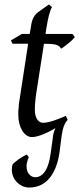

<svg xmlns="http://www.w3.org/2000/svg" viewBox="-20 -594 355 860"><path d="M172 -44C158 -44 136 -57 136 -103C136 -131 141 -167 142 -174L177 -398H178C225 -398 245 -394 253 -376C256 -377 260 -380 266 -384L284 -398C287 -401 305 -414 315 -428L305 -442H184L188 -470C196 -516 203 -547 213 -562L199 -574L150 -539C126 -519 122 -501 116 -459L113 -442H78L29 -413L36 -398H106L66 -137C64 -130 64 -123 64 -116L62 -96V-78C62 -24 89 20 123 20C144 20 181 8 228 -20C221 -4 217 12 216 28L206 99C203 117 192 200 137 200C129 200 99 193 99 150C99 138 102 126 109 111C105 103 103 104 101 98C79 107 45 131 36 143C34 151 33 158 33 166C33 211 70 246 111 246C193 246 235 176 247 85L256 15C261 -22 270 -44 283 -57L275 -75C238 -59 200 -44 172 -44Z"/></svg>

Font: Temporarium
Style: Italic
Weight: 400
Italic angle: -7°
Version: Version 1.1